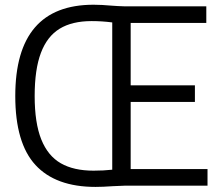

<svg xmlns="http://www.w3.org/2000/svg" viewBox="-20 -766 896 792"><path d="M836 -68.5V0H493Q479.5 0 445.5 2Q403.5 5 374 5Q209.5 5 126.2 -85.5Q43 -176 43 -370Q43 -746.5 366 -746.5Q398 -746.5 443 -742.5Q451 -742 466 -741Q481 -740 491 -740H831V-671.5H519V-414H784V-345.5H519V-68.5ZM443 -673.5Q401.5 -679 358 -679Q277.5 -679 226 -647.5Q174.5 -616 148.8 -548Q123 -480 123 -370Q123 -259 150.2 -191Q177.5 -123 230.8 -92.5Q284 -62 366 -62Q407.5 -62 443 -66Z"/></svg>

Font: Encode Sans Condensed
Style: Regular
Weight: 400
Width: 3
Designer: Multiple Designers
Foundry: Impallari Type
Version: Version 2.000